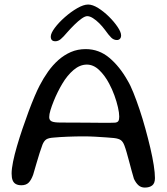

<svg xmlns="http://www.w3.org/2000/svg" viewBox="-20 -828 753 868"><path d="M634.5 20Q618 20 606.2 9.8Q594.5 -0.5 585.5 -19.5Q581 -34.5 575.2 -55.5Q569.5 -76.5 563.8 -98.2Q558 -120 552.5 -139.2Q547 -158.5 542.5 -170Q536.5 -186.5 526.8 -194Q517 -201.5 495 -204Q484.5 -205 461.2 -206.8Q438 -208.5 410.8 -210Q383.5 -211.5 359.5 -211.5Q323 -211.5 286 -210Q249 -208.5 222.5 -206Q199.5 -204.5 189.2 -197.8Q179 -191 172 -174Q166 -158.5 158.8 -135.5Q151.5 -112.5 144.2 -87.2Q137 -62 130 -38.5Q121 -13.5 109.2 -2Q97.5 9.5 76.5 9.5Q62 9.5 52 4.2Q42 -1 37.2 -12.8Q32.5 -24.5 32.5 -43.5Q32.5 -64.5 39 -96.8Q45.5 -129 56.8 -167.5Q68 -206 81.8 -246.5Q95.5 -287 109.5 -324.5Q123.5 -362 136.5 -392.5Q149.5 -423 159 -441Q176 -474 197.2 -504Q218.5 -534 244.2 -556.8Q270 -579.5 300.5 -592.8Q331 -606 367.5 -606Q427.5 -606 474.5 -566.5Q521.5 -527 557 -463.5Q569.5 -443 583.2 -408.8Q597 -374.5 611 -332.8Q625 -291 637.2 -246.5Q649.5 -202 659.5 -159.5Q669.5 -117 675 -81.5Q680.5 -46 680.5 -23Q680.5 0.5 668.2 10.2Q656 20 634.5 20ZM500.5 -273.5Q511.5 -275 515.2 -281Q519 -287 519 -301Q519 -318 513.2 -343.2Q507.5 -368.5 497.2 -396.8Q487 -425 473.5 -450Q454 -487 428.2 -511.5Q402.5 -536 372.5 -536Q341.5 -536 312.8 -511.8Q284 -487.5 261 -448.5Q251.5 -432.5 241.2 -412Q231 -391.5 222.5 -370.2Q214 -349 208.2 -330.2Q202.5 -311.5 202.5 -298.5Q202.5 -284.5 213.8 -279.2Q225 -274 253.5 -274Q318.5 -274 366 -273.5Q413.5 -273 446.2 -272.8Q479 -272.5 500.5 -273.5ZM230 -641.5Q209.5 -641.5 209.5 -662.5Q209.5 -677.5 227.5 -701.8Q245.5 -726 273 -750.2Q300.5 -774.5 329.2 -791Q358 -807.5 378.5 -807.5Q398.5 -807.5 423.8 -791.8Q449 -776 472.8 -752.5Q496.5 -729 512 -705.8Q527.5 -682.5 527.5 -668Q527.5 -658 522.2 -652.5Q517 -647 508.5 -647Q494 -647 482.8 -658Q471.5 -669 454.5 -693Q443 -708.5 428.8 -722.8Q414.5 -737 400.2 -746Q386 -755 374.5 -755Q364.5 -755 349 -744Q333.5 -733 316.8 -716.5Q300 -700 285 -683Q266 -660.5 254.5 -651Q243 -641.5 230 -641.5Z"/></svg>

Font: Gluten Light
Style: Regular
Weight: 300
Designer: Tyler Finck
Foundry: Etcetera Type Company
Version: Version 1.300